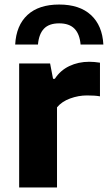

<svg xmlns="http://www.w3.org/2000/svg" viewBox="-20 -827 476 847"><path d="M64.5 -547H201L214 -479.5H222Q246 -516.5 285.8 -535.5Q325.5 -554.5 374 -554.5Q395 -554.5 421 -550.5V-402Q400.5 -406 364 -406Q326 -406 289.2 -392.5Q252.5 -379 231.5 -353.5V0H64.5ZM241 -807Q331 -807 381.2 -760.8Q431.5 -714.5 436 -630.5H335.5Q331.5 -677 308.5 -700.5Q285.5 -724 241 -724Q196.5 -724 174 -700.5Q151.5 -677 147.5 -630.5H47Q51.5 -715 101.2 -761Q151 -807 241 -807Z"/></svg>

Font: Encode Sans Semi Expanded
Style: Bold
Weight: 700
Width: 6
Designer: Multiple Designers
Foundry: Impallari Type
Version: Version 2.000